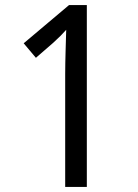

<svg xmlns="http://www.w3.org/2000/svg" viewBox="-20 -734 540 754"><path d="M236 0H321V-714H251L73 -564L121 -507L189 -566C213 -588 223 -598 240 -617C239 -574 236 -499 236 -443Z"/></svg>

Font: Noto Sans Bengali UI SemiCondensed
Style: Regular
Weight: 400
Width: 4
Designer: Jelle Bosma - Monotype Design Team
Foundry: Monotype Imaging Inc.
Version: Version 2.003